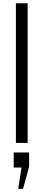

<svg xmlns="http://www.w3.org/2000/svg" viewBox="-20 -891 267 1197"><path d="M79.1 0V-870.6H152.3V0ZM93.3 286.6 114.3 153.3H65.4V59.6H161.6V148.9L123.5 286.6Z"/></svg>

Font: Antonio Thin
Style: Regular
Weight: 250
Designer: Vernon Adams
Foundry: Vernon Adams
Version: Version 1.002